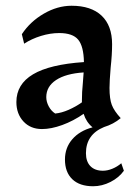

<svg xmlns="http://www.w3.org/2000/svg" viewBox="-20 -438 477 668"><path d="M411 156Q394 180 364.5 195Q335 210 304 210Q257 210 231.5 185.5Q206 161 206 117Q206 76 231.5 46.5Q257 17 302 5Q280 -13 271 -42Q235 -17 196.5 -3Q158 11 126 11Q86 11 61.5 -15.5Q37 -42 37 -83Q37 -145 95 -179.5Q153 -214 272 -222Q271 -277 252 -300Q233 -323 186 -323Q155 -323 122.5 -313Q90 -303 64 -286L56 -319Q85 -363 132.5 -390.5Q180 -418 229 -418Q297 -418 333.5 -383.5Q370 -349 370 -284Q370 -248 365 -203Q361 -155 361 -132Q361 -94 369 -73Q377 -52 400 -27Q375 -6 342 4Q279 30 279 95Q279 124 294.5 140Q310 156 338 156Q354 156 371 149Q388 142 402 130ZM268 -146 271 -186Q209 -182 175 -159.5Q141 -137 141 -100Q141 -84 149.5 -68Q158 -52 172 -43Q194 -45 219 -56Q244 -67 265 -82V-89Q265 -118 268 -146Z"/></svg>

Font: Mirza Medium
Style: Regular
Weight: 500
Designer: Arabic design by Kourosh Beigpour, Latin design by Eduardo Tunni, engineering by Lasse Fister
Version: Version 1.0010g